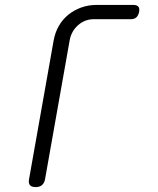

<svg xmlns="http://www.w3.org/2000/svg" viewBox="-20 -750 640 780"><path d="M163 -22Q160 -6 150.5 2Q141 10 125 10Q108 10 101.5 2Q95 -6 98 -22L198 -586Q204 -619 219.5 -645.5Q235 -672 258 -690.5Q281 -709 310 -719.5Q339 -730 373 -730H521Q536 -730 542 -723Q548 -716 545 -701Q542 -687 534 -679.5Q526 -672 511 -672H361Q325 -672 297.5 -648Q270 -624 263 -586Z"/></svg>

Font: Maple Mono NL ExtraLight
Style: Italic
Weight: 275
Italic angle: -10°
Monospace: yes
Designer: subframe7536
Version: Version 7.000